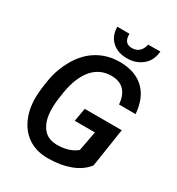

<svg xmlns="http://www.w3.org/2000/svg" viewBox="-210 -1032 1085 1174"><g transform="rotate(30 332.5 -444.5)"><path d="M489.7 -898.4C481.9 -858.9 457.5 -830.6 414.1 -830.6C376.5 -830.6 357.9 -851.6 357.9 -893.6C357.9 -895.5 357.9 -897 357.9 -898.9L272 -899.4C272 -857.9 285.2 -824.7 311 -799.8C336.9 -774.9 371.1 -761.7 414.1 -761.2C416 -761.2 418.5 -761.2 420.4 -761.2C461.4 -761.2 497.1 -773.4 526.4 -797.9C556.2 -822.3 572.3 -856 575.7 -899.4ZM611.8 -364.7H350.6L334 -271H476.6L450.2 -131.8C415 -103.5 370.6 -89.4 316.9 -89.4C314.5 -89.4 312 -89.4 309.6 -89.4C265.1 -89.8 231.4 -106.4 209 -138.7C186.5 -170.9 175.8 -212.9 175.8 -265.1C175.8 -269.5 175.8 -273.9 175.8 -278.3C176.3 -306.6 180.7 -343.3 188 -387.7C213.9 -540.5 286.1 -621.6 391.1 -621.6C393.1 -621.6 395.5 -621.6 397.5 -621.6C471.2 -619.1 511.7 -576.2 519 -492.7L635.7 -492.2C630.4 -564 607.9 -619.6 567.9 -659.2C527.3 -698.7 471.7 -719.2 400.4 -720.7C397.9 -720.7 395.5 -720.7 393.6 -720.7C329.1 -720.7 272 -703.1 221.7 -668.5C183.1 -641.6 150.9 -605 124 -558.1C97.2 -510.7 78.6 -460 69.3 -404.8C59.6 -349.6 55.2 -304.2 55.2 -269C55.2 -261.2 55.2 -253.9 55.7 -247.1C58.6 -196.8 70.8 -151.9 91.8 -112.3C133.8 -33.2 207 9.3 300.8 9.8C302.7 9.8 305.2 9.8 307.1 9.8C363.3 9.8 414.6 1.5 461.4 -15.6C507.8 -32.7 544.4 -58.6 570.3 -92.3Z"/></g></svg>

Font: Roboto Medium
Style: Italic
Weight: 500
Italic angle: -12°
Designer: Google
Version: Version 2.137; 2017